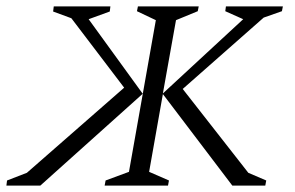

<svg xmlns="http://www.w3.org/2000/svg" viewBox="-51 -580 922 600"><path d="M276 0 279 -16 352 -43 436 -517 377 -545 380 -560H570L567 -545L499 -517L458 -288L709 -520L653 -545L655 -560H833L830 -545L773 -525L520 -302L725 -40L781 -16L778 0H675L458 -286L415 -43L477 -16L474 0ZM75 0H-31L-29 -16L33 -40L337 -306L172 -523L115 -544L117 -560H294L292 -544L226 -520L395 -287Z"/></svg>

Font: Spectral SC Light
Style: Italic
Weight: 300
Italic angle: -10°
Designer: Jean-Baptiste Levee
Foundry: Production Type
Version: Version 2.001